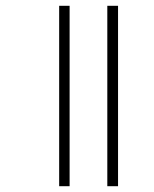

<svg xmlns="http://www.w3.org/2000/svg" viewBox="-20 -642 532 662"><path d="M350 0V-622H387V0ZM184 0V-622H220V0Z"/></svg>

Font: Noto Sans Gurmukhi ExtraCondensed ExtraLight
Style: Regular
Weight: 200
Width: 2
Designer: Jelle Bosma - Monotype Design Team
Foundry: Monotype Imaging Inc.
Version: Version 2.004; ttfautohint (v1.8.4.7-5d5b)